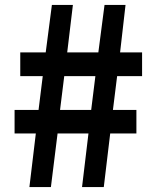

<svg xmlns="http://www.w3.org/2000/svg" viewBox="-20 -757 629 777"><path d="M99 0H186L213 -217H338L312 0H400L426 -217H532V-312H437L454 -449H555V-545H466L488 -737H403L378 -545H252L275 -737H190L165 -545H62V-449H153L136 -312H39V-217H125ZM223 -312 240 -449H366L349 -312Z"/></svg>

Font: Genne Gothic Bold
Style: Regular
Weight: 700
Designer: Ryoko NISHIZUKA (kana & ideographs); Paul D. Hunt (Latin, Greek & Cyrillic); Wenlong ZHANG (bopomofo); Sandoll Communica
Foundry: Adobe Systems Incorporated
Version: Version 1.004;PS 1.004;hotconv 16.6.51;makeotf.lib2.5.65220